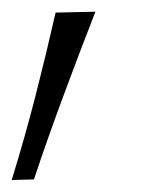

<svg xmlns="http://www.w3.org/2000/svg" viewBox="-31 -140 274 328"><path d="M-11 167.5Q11.5 94.5 29.8 23.2Q48 -48 64 -118.5L132 -120Q104.5 -49.5 77.8 22.5Q51 94.5 27 166.5Z"/></svg>

Font: Commissioner Loud ExtraLight
Style: Italic
Weight: 200
Italic angle: -12°
Designer: Kostas Bartsokas
Foundry: Kostas Bartsokas
Version: Version 1.000; ttfautohint (v1.8.3)